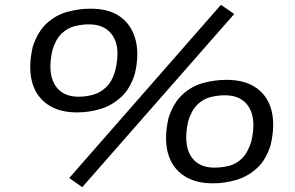

<svg xmlns="http://www.w3.org/2000/svg" viewBox="-20 -751 1224 796"><path d="M321 25 267 -13 896 -731 951 -693ZM299 -285Q223 -285 175 -319.5Q127 -354 112 -415Q97 -476 116 -558Q137 -621 174.5 -655Q212 -689 259.5 -702Q307 -715 356 -715Q433 -715 479.5 -681Q526 -647 542 -586Q558 -525 539 -445Q520 -383 481.5 -348Q443 -313 396 -299Q349 -285 299 -285ZM306 -350Q335 -350 365 -358Q395 -366 420 -389.5Q445 -413 458 -459Q480 -551 449 -600.5Q418 -650 349 -650Q319 -650 289.5 -642.5Q260 -635 235.5 -612Q211 -589 197 -542Q177 -450 207 -400Q237 -350 306 -350ZM863 9Q786 9 738 -25.5Q690 -60 675 -121Q660 -182 679 -263Q700 -326 737.5 -360Q775 -394 822.5 -407Q870 -420 919 -420Q996 -420 1043.5 -386Q1091 -352 1106 -291.5Q1121 -231 1102 -150Q1083 -88 1045 -53.5Q1007 -19 959.5 -5Q912 9 863 9ZM869 -56Q899 -56 929.5 -63.5Q960 -71 984 -95Q1008 -119 1022 -165Q1043 -256 1012.5 -306Q982 -356 913 -356Q883 -356 853 -348.5Q823 -341 798.5 -317.5Q774 -294 760 -248Q740 -156 770 -106Q800 -56 869 -56Z"/></svg>

Font: Nunito Sans 7pt Expanded
Style: Italic
Weight: 400
Width: 7
Italic angle: -9°
Designer: Vernon Adams
Foundry: Vernon Adams
Version: Version 3.101;gftools[0.9.27]